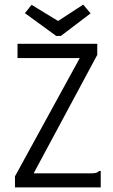

<svg xmlns="http://www.w3.org/2000/svg" viewBox="-20 -813 490 833"><path d="M45 -48 326 -561H56V-623H402V-575L126 -61H373Q389 -61 396.5 -63Q404 -65 410 -71H417V0H45ZM341 -793 373 -755 244 -657H224L88 -756L117 -792L232 -722Z"/></svg>

Font: Inconsolata SemiCondensed
Style: Regular
Weight: 400
Width: 4
Monospace: yes
Designer: Raph Levien, Cyreal, Brenton Simpson
Foundry: Raph Levien, Cyreal, Google
Version: Version 3.001; ttfautohint (v1.8.2.53-6de2)